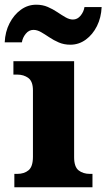

<svg xmlns="http://www.w3.org/2000/svg" viewBox="-47 -796 452 816"><path d="M14 0V-57H26Q56 -57 74.5 -72.5Q93 -88 93 -130V-412Q93 -450 73.5 -464.5Q54 -479 26 -479H10V-536H268V-128Q268 -87 287 -72Q306 -57 335 -57H346V0ZM252 -606Q225 -606 203 -615.5Q181 -625 162.5 -637.5Q144 -650 127.5 -659.5Q111 -669 95 -669Q76 -669 62.5 -652.5Q49 -636 46 -616H-27Q-25 -661 -6.5 -697Q12 -733 41.5 -754.5Q71 -776 107 -776Q134 -776 156 -766.5Q178 -757 196.5 -744.5Q215 -732 231.5 -722.5Q248 -713 263 -713Q282 -713 295.5 -729.5Q309 -746 312 -766H385Q383 -721 365 -685Q347 -649 317.5 -627.5Q288 -606 252 -606Z"/></svg>

Font: Noto Serif ExtraBold
Style: Regular
Weight: 800
Designer: Monotype Design Team
Foundry: Monotype Imaging Inc.
Version: Version 2.014